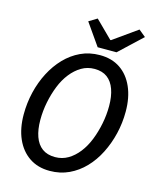

<svg xmlns="http://www.w3.org/2000/svg" viewBox="-127 -944 853 1044"><g transform="rotate(15 300.0 -422.5)"><path d="M253 12Q186 12 138 -20.5Q90 -53 64 -111.5Q38 -170 38 -249Q38 -313 52.5 -374Q67 -435 94.5 -488Q122 -541 160.5 -581Q199 -621 248 -644Q297 -667 356 -667Q423 -667 470.5 -635Q518 -603 544 -544Q570 -485 570 -406Q570 -342 555.5 -281.5Q541 -221 514 -167.5Q487 -114 448.5 -74Q410 -34 361 -11Q312 12 253 12ZM262 -68Q302 -68 335 -87.5Q368 -107 394 -140.5Q420 -174 437.5 -218Q455 -262 465 -312Q475 -362 475 -412Q475 -466 461 -505.5Q447 -545 419 -566Q391 -587 347 -587Q307 -587 274 -567.5Q241 -548 214.5 -514.5Q188 -481 170.5 -437Q153 -393 143 -343.5Q133 -294 133 -243Q133 -189 147 -149.5Q161 -110 189.5 -89Q218 -68 262 -68ZM332 -705 246 -828 292 -856 388 -761H392L527 -857L566 -825L438 -705Z"/></g></svg>

Font: Source Code Pro ExtraLight Medium
Style: Italic
Weight: 500
Italic angle: -11°
Monospace: yes
Version: Version 1.016;hotconv 1.0.116;makeotfexe 2.5.65601